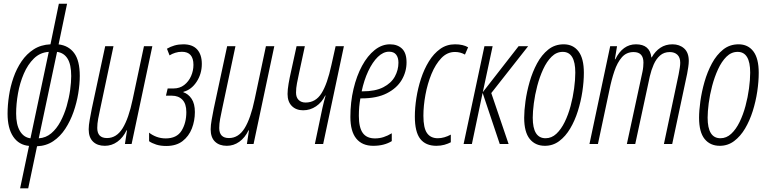

<svg xmlns="http://www.w3.org/2000/svg" viewBox="-20 -780 4157 1040"><path d="M88.9 240.2 137.2 10.3Q82 5.4 51.5 -40Q21 -85.4 21 -164.1Q21 -210 28.6 -260.7Q36.1 -311.5 53 -359.9Q69.8 -408.2 96.9 -448Q124 -487.8 162.6 -512.7Q201.2 -537.6 253.4 -540L298.8 -759.8H343.3L297.4 -539.6Q351.6 -533.2 381.8 -492.4Q412.1 -451.7 412.1 -368.7Q412.1 -324.7 403.8 -273.9Q395.5 -223.1 378.2 -173.6Q360.8 -124 333.7 -82.5Q306.6 -41 268.6 -15.4Q230.5 10.3 180.7 12.2L132.8 240.2ZM145 -30.8 244.1 -499Q197.3 -496.1 163.8 -463.4Q130.4 -430.7 108.9 -380.6Q87.4 -330.6 77.4 -273.7Q67.4 -216.8 67.4 -164.6Q67.4 -105 87.9 -70.3Q108.4 -35.6 145 -30.8ZM189.9 -30.8Q228.5 -33.2 257.6 -57.9Q286.6 -82.5 307.4 -121.3Q328.1 -160.2 341.1 -204.8Q354 -249.5 359.9 -292.5Q365.7 -335.4 365.7 -368.2Q365.7 -430.7 345.9 -462.4Q326.2 -494.1 289.1 -499Z M547.9 9.8Q507.3 9.8 483.9 -12.9Q460.4 -35.6 460.4 -79.6Q460.4 -101.1 466.1 -132.3Q471.7 -163.6 477.1 -190.9L549.8 -529.8H594.7L522.5 -189Q516.6 -162.6 511.7 -136.2Q506.8 -109.9 506.8 -86.9Q506.8 -32.2 559.6 -32.2Q611.3 -32.2 644.3 -85.4Q677.2 -138.7 698.7 -242.2L759.8 -529.8H805.2L692.9 0H656.7L668 -74.2H665.5Q646.5 -34.2 615.7 -12.2Q585 9.8 547.9 9.8Z M880.4 10.7Q849.6 10.7 826.2 3.2Q802.7 -4.4 787.6 -15.1V-61.5Q805.2 -47.4 828.4 -38.8Q851.6 -30.3 877.4 -30.3Q937.5 -30.3 963.4 -72Q989.3 -113.8 989.3 -172.9Q989.3 -217.8 968 -239.7Q946.8 -261.7 911.1 -261.7H878.9L888.2 -300.8H919.4Q953.6 -300.8 977.8 -319.6Q1002 -338.4 1014.9 -367.7Q1027.8 -397 1027.8 -428.7Q1027.8 -499.5 965.3 -499.5Q946.3 -499.5 929.2 -494.1Q912.1 -488.8 898.4 -480L884.3 -516.1Q903.3 -527.3 925.3 -533.7Q947.3 -540 973.1 -540Q1022.9 -540 1048.1 -512Q1073.2 -483.9 1073.2 -434.1Q1073.2 -379.9 1044.9 -336.9Q1016.6 -293.9 973.6 -282.7L973.1 -280.3Q1000 -271.5 1017.8 -244.9Q1035.6 -218.3 1035.6 -172.9Q1035.6 -126 1019.3 -84Q1002.9 -42 968.8 -15.6Q934.6 10.7 880.4 10.7Z M1208.5 9.8Q1168 9.8 1144.5 -12.9Q1121.1 -35.6 1121.1 -79.6Q1121.1 -101.1 1126.7 -132.3Q1132.3 -163.6 1137.7 -190.9L1210.4 -529.8H1255.4L1183.1 -189Q1177.2 -162.6 1172.4 -136.2Q1167.5 -109.9 1167.5 -86.9Q1167.5 -32.2 1220.2 -32.2Q1272 -32.2 1304.9 -85.4Q1337.9 -138.7 1359.4 -242.2L1420.4 -529.8H1465.8L1353.5 0H1317.4L1328.6 -74.2H1326.2Q1307.1 -34.2 1276.4 -12.2Q1245.6 9.8 1208.5 9.8Z M1685.5 0 1726.6 -195.8Q1730.5 -211.9 1734.6 -229Q1738.8 -246.1 1743.7 -262.7H1741.7Q1723.6 -225.6 1691.9 -204.1Q1660.2 -182.6 1622.1 -182.6Q1584 -182.6 1560.8 -205.8Q1537.6 -229 1537.6 -271Q1537.6 -294.9 1543.2 -327.1Q1548.8 -359.4 1555.7 -389.2L1586.4 -529.8H1631.3L1599.6 -382.3Q1593.8 -355 1588.6 -328.9Q1583.5 -302.7 1583.5 -278.3Q1583.5 -252.4 1597.7 -238.5Q1611.8 -224.6 1635.3 -224.6Q1689.9 -224.6 1721.4 -274.7Q1752.9 -324.7 1774.9 -426.8L1797.9 -529.8H1842.8L1730.5 0Z M2001.5 9.8Q1941.9 9.8 1909.9 -29.3Q1877.9 -68.4 1877.9 -146.5Q1877.9 -226.6 1894.8 -297.9Q1911.6 -369.1 1941.2 -423.6Q1970.7 -478 2009.5 -509Q2048.3 -540 2092.3 -540Q2132.8 -540 2157.5 -516.6Q2182.1 -493.2 2182.1 -442.4Q2182.1 -391.1 2155.8 -346.7Q2129.4 -302.2 2075.4 -274.7Q2021.5 -247.1 1938.5 -247.1H1932.1Q1923.8 -203.1 1923.8 -152.8Q1923.8 -88.9 1945.1 -59.6Q1966.3 -30.3 2011.2 -30.3Q2035.6 -30.3 2057.6 -37.4Q2079.6 -44.4 2102.1 -58.1V-15.6Q2082.5 -3.4 2057.4 3.2Q2032.2 9.8 2001.5 9.8ZM1939 -285.2H1943.4Q2013.2 -285.2 2056.2 -307.4Q2099.1 -329.6 2118.7 -365.2Q2138.2 -400.9 2138.2 -440.4Q2138.2 -468.3 2125.7 -484.1Q2113.3 -500 2087.4 -500Q2055.7 -500 2026.6 -471.7Q1997.6 -443.4 1974.6 -394.5Q1951.7 -345.7 1939 -285.2Z M2343.8 9.8Q2285.6 9.8 2256.3 -27.8Q2227.1 -65.4 2227.1 -148.9Q2227.1 -195.8 2235.4 -249.3Q2243.7 -302.7 2260.5 -354Q2277.3 -405.3 2303.2 -447.5Q2329.1 -489.7 2364.3 -514.9Q2399.4 -540 2444.8 -540Q2487.8 -540 2515.6 -523.9L2498.5 -484.4Q2473.6 -498.5 2444.3 -498.5Q2402.3 -498.5 2370.6 -465.3Q2338.9 -432.1 2317.1 -379.2Q2295.4 -326.2 2284.4 -266.1Q2273.4 -206.1 2273.4 -152.8Q2273.4 -86.9 2293 -59.1Q2312.5 -31.2 2351.6 -31.2Q2369.1 -31.2 2387 -36.4Q2404.8 -41.5 2421.9 -50.8V-9.3Q2407.2 -1.5 2387.2 4.2Q2367.2 9.8 2343.8 9.8Z M2491.2 0 2604 -529.8H2648.4L2595.2 -280.8L2789.1 -529.8H2840.8L2641.1 -275.9L2734.9 0H2687L2594.2 -276.9L2536.1 0Z M2931.6 9.8Q2879.4 9.8 2849.4 -27.3Q2819.3 -64.5 2819.3 -142.6Q2819.3 -180.7 2826.4 -231.9Q2833.5 -283.2 2848.9 -336.9Q2864.3 -390.6 2889.2 -436.8Q2914.1 -482.9 2949.7 -511.5Q2985.4 -540 3033.2 -540Q3084.5 -540 3113.5 -501.7Q3142.6 -463.4 3142.6 -385.7Q3142.6 -338.4 3134.5 -284.4Q3126.5 -230.5 3110.1 -178.5Q3093.8 -126.5 3068.6 -84Q3043.5 -41.5 3009.3 -15.9Q2975.1 9.8 2931.6 9.8ZM2935.1 -31.2Q2967.8 -31.2 2993.7 -55.4Q3019.5 -79.6 3038.8 -119.1Q3058.1 -158.7 3070.8 -206.1Q3083.5 -253.4 3089.8 -300.8Q3096.2 -348.1 3096.2 -386.7Q3096.2 -499 3028.3 -499Q2994.1 -499 2967.8 -472.9Q2941.4 -446.8 2922.1 -404.8Q2902.8 -362.8 2890.1 -314.5Q2877.4 -266.1 2871.6 -220.5Q2865.7 -174.8 2865.7 -142.6Q2865.7 -31.2 2935.1 -31.2Z M3172.9 0 3285.2 -529.8H3322.3L3310.5 -459H3313Q3353 -540 3424.8 -540Q3500 -540 3508.3 -469.2H3510.3Q3528.8 -502.4 3556.9 -521.2Q3585 -540 3622.6 -540Q3660.6 -540 3685.8 -517.6Q3710.9 -495.1 3710.9 -449.7Q3710.9 -435.5 3708 -416.3Q3705.1 -397 3702.1 -380.9L3621.1 0H3576.2L3655.8 -376.5Q3659.7 -396 3662.1 -412.4Q3664.6 -428.7 3664.6 -439.9Q3664.6 -468.8 3649.2 -483.4Q3633.8 -498 3607.9 -498Q3576.7 -498 3555.4 -479.5Q3534.2 -460.9 3521 -430.9Q3507.8 -400.9 3500 -367.2L3420.9 0H3375.5L3460 -391.1Q3462.9 -404.8 3464.1 -418Q3465.3 -431.2 3465.3 -440.9Q3465.3 -498 3412.1 -498Q3373 -498 3348.4 -469.7Q3323.7 -441.4 3307.9 -394.5Q3292 -347.7 3280.8 -291.5L3218.8 0Z M3878.9 9.8Q3826.7 9.8 3796.6 -27.3Q3766.6 -64.5 3766.6 -142.6Q3766.6 -180.7 3773.7 -231.9Q3780.8 -283.2 3796.1 -336.9Q3811.5 -390.6 3836.4 -436.8Q3861.3 -482.9 3897 -511.5Q3932.6 -540 3980.5 -540Q4031.7 -540 4060.8 -501.7Q4089.8 -463.4 4089.8 -385.7Q4089.8 -338.4 4081.8 -284.4Q4073.7 -230.5 4057.4 -178.5Q4041 -126.5 4015.9 -84Q3990.7 -41.5 3956.5 -15.9Q3922.4 9.8 3878.9 9.8ZM3882.3 -31.2Q3915 -31.2 3940.9 -55.4Q3966.8 -79.6 3986.1 -119.1Q4005.4 -158.7 4018.1 -206.1Q4030.8 -253.4 4037.1 -300.8Q4043.5 -348.1 4043.5 -386.7Q4043.5 -499 3975.6 -499Q3941.4 -499 3915 -472.9Q3888.7 -446.8 3869.4 -404.8Q3850.1 -362.8 3837.4 -314.5Q3824.7 -266.1 3818.8 -220.5Q3813 -174.8 3813 -142.6Q3813 -31.2 3882.3 -31.2Z"/></svg>

Font: Open Sans Condensed Light
Style: Italic
Weight: 300
Width: 3
Italic angle: -12°
Designer: Monotype Design Team
Foundry: Monotype Imaging Inc.
Version: Version 3.000; ttfautohint (v1.8.4)